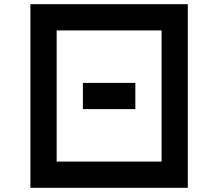

<svg xmlns="http://www.w3.org/2000/svg" viewBox="-20 -1020 1040 915"><path d="M375 -500V-625H625V-500ZM875 -1000H125V-125H875ZM750 -875V-250H250V-875Z"/></svg>

Font: Picon
Style: Regular
Weight: 400
Designer: yne
Foundry: yne
Version: Version 21.02.27; git-deadbeef-release